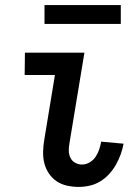

<svg xmlns="http://www.w3.org/2000/svg" viewBox="-20 -727 540 755"><path d="M290 8Q266 8 243.5 3Q221 -2 203 -14Q185 -26 172.5 -44.5Q160 -63 154.5 -84.5Q149 -106 149.5 -130Q150 -154 154 -177L196 -432H77L78 -520H312L253 -163Q250 -148 250.5 -133.5Q251 -119 257 -106.5Q263 -94 275.5 -87Q288 -80 302 -80Q318 -80 332.5 -88.5Q347 -97 356 -110.5Q365 -124 370 -139Q375 -154 378 -170L466 -162Q462 -141 454.5 -120Q447 -99 436 -79.5Q425 -60 409.5 -43Q394 -26 374.5 -14Q355 -2 333 3Q311 8 290 8ZM455 -633H155V-707H455Z"/></svg>

Font: Iosevka Term Curly Semibold
Style: Italic
Weight: 600
Italic angle: -9°
Designer: Belleve Invis
Foundry: Belleve Invis
Version: Version 32.3.0